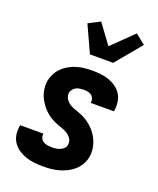

<svg xmlns="http://www.w3.org/2000/svg" viewBox="-145 -866 790 962"><g transform="rotate(20 250.0 -385.5)"><path d="M202 8Q178 8 155 5.5Q132 3 111 -4Q90 -11 71.5 -23Q53 -35 40 -53Q27 -71 23 -93.5Q19 -116 23 -140L24 -147H148V-145Q146 -133 151 -122.5Q156 -112 165.5 -106.5Q175 -101 187 -99Q199 -97 211 -97Q222 -97 232.5 -98.5Q243 -100 254 -104.5Q265 -109 273.5 -117.5Q282 -126 283 -137Q286 -153 278 -166.5Q270 -180 257.5 -189Q245 -198 230.5 -203Q216 -208 201.5 -213.5Q187 -219 173.5 -226Q160 -233 148 -242Q136 -251 125.5 -262Q115 -273 106.5 -285Q98 -297 91 -310.5Q84 -324 80 -339Q76 -354 75 -370Q74 -386 76 -402Q80 -422 90 -441.5Q100 -461 115.5 -476Q131 -491 150 -501.5Q169 -512 189.5 -518Q210 -524 230.5 -526Q251 -528 271 -528Q294 -528 316.5 -525.5Q339 -523 360 -515.5Q381 -508 398.5 -495.5Q416 -483 427.5 -465.5Q439 -448 442.5 -425.5Q446 -403 443 -380L441 -373H317L318 -375Q320 -386 316 -396.5Q312 -407 303.5 -413Q295 -419 284.5 -421Q274 -423 263 -423Q253 -423 242.5 -421.5Q232 -420 223 -415.5Q214 -411 207 -402.5Q200 -394 198 -384Q196 -368 203.5 -354Q211 -340 223.5 -331Q236 -322 250.5 -317Q265 -312 279.5 -306.5Q294 -301 307.5 -294Q321 -287 333 -278Q345 -269 355.5 -258.5Q366 -248 375 -235.5Q384 -223 390.5 -209.5Q397 -196 401 -181.5Q405 -167 406.5 -151Q408 -135 405 -119Q402 -98 391 -78Q380 -58 363.5 -43Q347 -28 327 -18Q307 -8 286 -2Q265 4 244 6Q223 8 202 8ZM231 -600 166 -742 228 -774 304 -670 416 -779 469 -737 355 -600Z"/></g></svg>

Font: Iosevka Extrabold Oblique
Style: Regular
Weight: 800
Italic angle: -9°
Monospace: yes
Designer: Belleve Invis
Foundry: Belleve Invis
Version: Version 32.5.0; ttfautohint (v1.8.4)